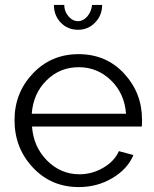

<svg xmlns="http://www.w3.org/2000/svg" viewBox="-20 -750 627 780"><path d="M300 10Q188 10 113.5 -69.5Q39 -149 39 -262Q39 -373 113.5 -451.5Q188 -530 299 -530Q411 -530 484 -451.5Q557 -373 557 -263Q557 -240 556 -236H110Q116 -153 171.5 -97.5Q227 -42 303 -42Q354 -42 399.5 -68.5Q445 -95 463 -136L522 -120Q498 -63 436.5 -26.5Q375 10 300 10ZM109 -288H492Q486 -370 431 -423.5Q376 -477 300 -477Q223 -477 169 -423.5Q115 -370 109 -288ZM297 -664Q318 -664 334.5 -683Q351 -702 354 -730H395Q395 -688 366.5 -658.5Q338 -629 297 -629Q255 -629 227 -658Q199 -687 199 -730H241Q241 -704 258 -684Q275 -664 297 -664Z"/></svg>

Font: Raleway
Style: Regular
Weight: 400
Designer: Matt McInerney, Pablo Impallari, Rodrigo Fuenzalida
Foundry: Matt McInerney, Pablo Impallari, Rodrigo Fuenzalida
Version: Version 1.000;PS 001.001;hotconv 1.0.56; ttfautohint (v1.5)